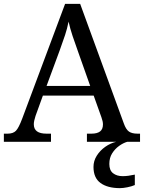

<svg xmlns="http://www.w3.org/2000/svg" viewBox="-20 -734 745 994"><path d="M0 0V-42H19Q48 -42 62.5 -57Q77 -72 95 -120L317 -714H395L621 -95Q632 -64 647.5 -53Q663 -42 692 -42H705V0H430V-42H453Q483 -42 498 -53.5Q513 -65 513 -90Q513 -98 511 -107Q509 -116 505 -127L465 -239H202L164 -134Q160 -122 157.5 -110.5Q155 -99 155 -91Q155 -66 171.5 -54Q188 -42 221 -42H244V0ZM221 -289H447L385 -464Q369 -508 356 -547Q343 -586 335 -622Q328 -586 317 -553Q306 -520 289 -473ZM601 240Q537 240 500.5 213.5Q464 187 464 130Q464 99 481 72Q498 45 525 26Q552 7 582 0H639Q618 6 596.5 21.5Q575 37 560.5 60Q546 83 546 115Q546 148 565.5 163Q585 178 615 178Q629 178 644.5 176Q660 174 678 170V224Q662 231 639.5 235.5Q617 240 601 240Z"/></svg>

Font: Noto Serif NP Hmong
Style: Regular
Weight: 400
Designer: Dalton Maag Ltd
Foundry: Dalton Maag Ltd
Version: Version 1.001